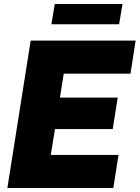

<svg xmlns="http://www.w3.org/2000/svg" viewBox="-20 -944 701 964"><path d="M255 -924H595L578 -822H238ZM661 -740 635 -574H300L281 -454H571L546 -296H256L235 -166H575L549 0H17L134 -740Z"/></svg>

Font: Be Vietnam Black
Style: Italic
Weight: 900
Italic angle: -9°
Designer: Lam Bao; Tony Le; Vietanh Nguyen
Foundry: Yellow Type Foundry
Version: Version 5.000